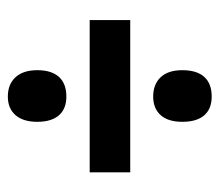

<svg xmlns="http://www.w3.org/2000/svg" viewBox="-56 -604 573 502"><g transform="rotate(90 231.0 -352.5)"><path d="M32 -300V-406H430V-300ZM232 -86Q200 -86 181.5 -106Q163 -126 163 -163Q163 -200 180.5 -219.5Q198 -239 232 -239Q264 -239 281 -219.5Q298 -200 298 -163Q298 -126 280.5 -106Q263 -86 232 -86ZM232 -466Q200 -466 181.5 -485.5Q163 -505 163 -542Q163 -580 180.5 -599.5Q198 -619 232 -619Q264 -619 281 -599.5Q298 -580 298 -542Q298 -505 280.5 -485.5Q263 -466 232 -466Z"/></g></svg>

Font: Noto Sans Display ExtraCondensed
Style: Regular
Weight: 400
Width: 2
Version: Version 2.003